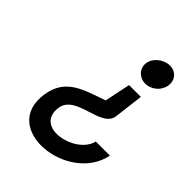

<svg xmlns="http://www.w3.org/2000/svg" viewBox="-177 -683 772 772"><g transform="rotate(45 209.0 -297.0)"><path d="M58 -156C22 73 379 33 418 -167H338C316 -72 119 -30 136 -156C148 -247 317 -218 324 -299L339 -422H272L249 -312C156 -279 75 -261 58 -156ZM258 -533C253 -499 280 -472 314 -472C348 -472 380 -499 385 -533C390 -567 367 -594 333 -594C299 -594 263 -567 258 -533Z"/></g></svg>

Font: Charger Pro
Style: ExtObl
Weight: 400
Designer: Jasper
Foundry: Cannot Into Space Fonts
Version: Version 1.09